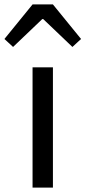

<svg xmlns="http://www.w3.org/2000/svg" viewBox="-55 -847 386 867"><path d="M92 0V-543H184V0ZM-35 -671 92 -827H184L311 -671L272 -635L140 -761H136L4 -635Z"/></svg>

Font: Noto Sans TC
Style: Regular
Weight: 400
Designer: Ryoko NISHIZUKA  (kana, bopomofo & ideographs); Paul D. Hunt (Latin, Greek & Cyrillic); Sandoll Communications , Soo-you
Foundry: Adobe
Version: Version 2.004-H2;hotconv 1.0.118;makeotfexe 2.5.65603